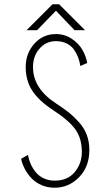

<svg xmlns="http://www.w3.org/2000/svg" viewBox="-20 -865 490 896"><path d="M377 -724H328L241 -815L153 -724H104L225 -845H256ZM235 11Q201.5 11 173 -1.5Q144.5 -14 125.8 -34.5Q107 -55 95.2 -77.8Q83.5 -100.5 78.5 -124L110.5 -142Q114 -121.5 122.5 -101.5Q131 -81.5 145.5 -63Q160 -44.5 183.2 -33.2Q206.5 -22 235 -22Q295.5 -22 328.8 -62Q362 -102 362 -156Q362 -217 333.2 -259Q304.5 -301 228 -351Q161.5 -394.5 130.8 -441.5Q100 -488.5 100 -552Q100 -616 140.2 -661Q180.5 -706 241 -706Q282.5 -706 315.2 -683.8Q348 -661.5 364.8 -632Q381.5 -602.5 387 -571L355 -557Q351.5 -578.5 344.5 -597.2Q337.5 -616 324.8 -634Q312 -652 290.5 -662.5Q269 -673 241 -673Q195 -673 164.5 -638.2Q134 -603.5 134 -552Q134 -452 242 -382Q278 -358.5 301.5 -339.8Q325 -321 349 -294.2Q373 -267.5 385 -235.2Q397 -203 397 -165Q397 -87 349 -38Q301 11 235 11Z"/></svg>

Font: League Mono Condensed Thin
Style: Regular
Weight: 100
Width: 1
Designer: Tyler Finck
Foundry: The League of Moveable Type / Tyler Finck
Version: Version 2.210